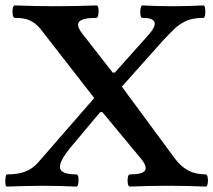

<svg xmlns="http://www.w3.org/2000/svg" viewBox="-41 -686 788 709"><path d="M-15 3Q-20 3 -21 -8Q-22 -19 -20.5 -30.5Q-19 -42 -15 -42Q26 -42 52.5 -52.5Q79 -63 98 -84L307 -324L107 -581Q91 -600 70.5 -610Q50 -620 14 -620Q8 -620 6 -631.5Q4 -643 6 -654.5Q8 -666 14 -666Q88 -663 164 -663Q240 -663 315 -666Q321 -666 322.5 -654.5Q324 -643 322 -631.5Q320 -620 315 -620Q265 -620 252 -606.5Q239 -593 262 -563L375 -418H383L510 -560Q561 -620 485 -620Q479 -620 477.5 -631.5Q476 -643 478 -654.5Q480 -666 485 -666Q541 -663 597 -663Q653 -663 710 -666Q715 -666 716.5 -654.5Q718 -643 716.5 -631.5Q715 -620 710 -620Q671 -620 646 -608.5Q621 -597 601 -577.5Q581 -558 557 -532L409 -366L606 -99Q627 -71 654 -56.5Q681 -42 719 -42Q724 -42 726 -30.5Q728 -19 726 -8Q724 3 719 3Q649 0 579 0Q508 0 439 3Q433 3 431 -8Q429 -19 431 -30.5Q433 -42 439 -42Q485 -42 494.5 -56.5Q504 -71 478 -102L337 -272H329L225 -148Q177 -91 180.5 -66.5Q184 -42 241 -42Q247 -42 248.5 -30.5Q250 -19 248 -8Q246 3 241 3Q177 0 113 0Q80 0 48.5 1Q17 2 -15 3Z"/></svg>

Font: Junicode SmExp
Style: Bold
Weight: 700
Width: 6
Designer: Peter S. Baker
Version: Version 2.205; ttfautohint (v1.8.4)